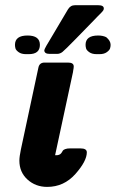

<svg xmlns="http://www.w3.org/2000/svg" viewBox="-20 -714 449 745"><path d="M38.1 -540Q38.1 -576.2 86.9 -576.2Q134.8 -576.2 134.8 -540Q134.8 -503.9 91.8 -503.9H81.1Q63 -503.9 52.5 -511.5Q42 -519 40 -526.1Q38.1 -533.2 38.1 -540ZM55.2 -90.8Q55.2 -106 61 -133.8L128.9 -451.2Q132.8 -471.2 152.8 -471.2H244.1Q266.1 -471.2 266.1 -456.1Q266.1 -453.1 265.6 -449.5Q265.1 -445.8 264.2 -441.4Q263.2 -437 263.2 -434.1L193.8 -111.8H202.1Q210 -112.8 213.9 -116Q217.8 -119.1 220 -123Q222.2 -127 224.1 -129.9Q226.1 -132.8 233.2 -135.5Q240.2 -138.2 252 -138.2H292Q316.9 -138.2 316.9 -123Q316.9 -88.9 272.5 -38.8Q228 11.2 163.1 11.2Q118.2 11.2 86.7 -17.3Q55.2 -45.9 55.2 -90.8ZM151.9 -519Q151.9 -524.9 184.1 -577.1Q216.3 -631.3 243.2 -676.8Q252.9 -693.8 271 -693.8H360.8Q382.8 -693.8 382.8 -681.2Q382.8 -679.2 382.3 -677.5Q381.8 -675.8 380.4 -673.3Q378.9 -670.9 377.4 -669.4Q376 -668 373 -664.6Q370.1 -661.1 366.5 -658Q362.8 -654.8 357.4 -648.9Q352.1 -643.1 347.2 -638.2Q316.4 -606 274.9 -564Q231.9 -520 222.4 -512.5Q212.9 -504.9 201.2 -504.9H172.9Q151.9 -504.9 151.9 -519ZM312 -540Q312 -576.2 360.8 -576.2Q378.9 -576.2 392.1 -569.8Q409.2 -555.7 409.2 -540Q409.2 -533.2 407 -526.1Q404.8 -519 394.3 -511.5Q383.8 -503.9 366.2 -503.9H355Q336.9 -503.9 326.4 -511.5Q315.9 -519 314 -526.1Q312 -533.2 312 -540Z"/></svg>

Font: CMU Sans Serif
Style: BoldOblique
Weight: 700
Italic angle: -12°
Version: Version 0.7.0